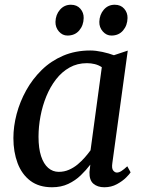

<svg xmlns="http://www.w3.org/2000/svg" viewBox="-20 -780 612 810"><path d="M454 -92.5Q450.5 -69.5 457.5 -60.8Q464.5 -52 473 -52Q482 -52 492.2 -58.5Q502.5 -65 517 -78.5L531 -53Q527 -46 512 -31Q497 -16 473.2 -3Q449.5 10 420 10Q391.5 10 374 -5Q356.5 -20 357.5 -54L361 -85.5Q343.5 -62.5 320.8 -40.5Q298 -18.5 268 -4.2Q238 10 199.5 10Q144.5 10 108.2 -17.2Q72 -44.5 54.2 -91.8Q36.5 -139 36.5 -197.5Q36.5 -247 50.2 -299Q64 -351 90.5 -398.8Q117 -446.5 156 -484.8Q195 -523 246.5 -545Q298 -567 361 -567Q384 -567 411.8 -561Q439.5 -555 460.5 -547L519 -566.5ZM409.5 -496.5Q396 -505.5 380 -509.5Q364 -513.5 346.5 -513.5Q306 -513.5 273.5 -495.2Q241 -477 216.5 -445.5Q192 -414 175.5 -373.8Q159 -333.5 150.8 -289.5Q142.5 -245.5 142.5 -203Q142.5 -154.5 153.2 -121.5Q164 -88.5 183.2 -71.8Q202.5 -55 228 -55Q251 -55 271 -63.8Q291 -72.5 307.8 -86.5Q324.5 -100.5 338 -116Q351.5 -131.5 362 -146ZM264.5 -630Q243.5 -630 228.5 -647.2Q213.5 -664.5 214 -688Q215 -718.5 233.2 -739.2Q251.5 -760 279 -760Q304.5 -760 319 -743.2Q333.5 -726.5 333 -704Q332.5 -673 314.2 -651.5Q296 -630 264.5 -630ZM450 -630Q429 -630 413.8 -647.2Q398.5 -664.5 399 -688Q400 -718.5 418 -739.2Q436 -760 464 -760Q489.5 -760 504 -743.2Q518.5 -726.5 518 -704Q517.5 -673 499.2 -651.5Q481 -630 450 -630Z"/></svg>

Font: Merriweather 20pt
Style: Italic
Weight: 400
Italic angle: -7.8°
Version: Version 2.101